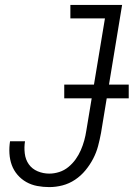

<svg xmlns="http://www.w3.org/2000/svg" viewBox="-20 -755 545 783"><path d="M181 8Q156 8 132 3.5Q108 -1 87.5 -12.5Q67 -24 51.5 -42Q36 -60 28 -82Q20 -104 18.5 -129Q17 -154 21 -179Q21 -179 21 -179Q21 -179 21 -179H82Q82 -179 82 -179Q82 -179 82 -179Q78 -155 81 -129.5Q84 -104 97.5 -85Q111 -66 133.5 -56.5Q156 -47 181 -47Q201 -47 221.5 -53.5Q242 -60 259 -74Q276 -88 288.5 -105.5Q301 -123 309.5 -142.5Q318 -162 323.5 -182Q329 -202 332 -222L408 -680H267V-735H478L392 -213Q387 -186 380 -159.5Q373 -133 360 -108Q347 -83 328.5 -60.5Q310 -38 286 -22Q262 -6 235 1Q208 8 181 8ZM242 -354V-410H505V-354Z"/></svg>

Font: Iosevka Curly Light Oblique
Style: Regular
Weight: 300
Italic angle: -9°
Monospace: yes
Designer: Belleve Invis
Foundry: Belleve Invis
Version: Version 11.1.0; ttfautohint (v1.8.3)